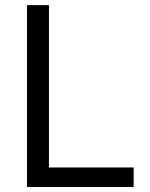

<svg xmlns="http://www.w3.org/2000/svg" viewBox="-20 -748 602 768"><path d="M87.9 0V-727.5H175.8V-78.1H514.6V0Z"/></svg>

Font: Inter V
Style: Weight 400 Optical size 14.0
Weight: 400
Designer: Rasmus Andersson
Foundry: rsms
Version: Version 4.000;git-4fc901f